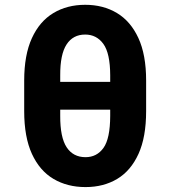

<svg xmlns="http://www.w3.org/2000/svg" viewBox="-20 -754 696 784"><path d="M576.7 -425.1V-300.1Q576.7 -194.2 545.5 -125.5Q514.2 -56.8 458.5 -23.4Q402.7 9.9 329.2 9.9Q255 9.9 198.5 -23.4Q142 -56.8 110.4 -125.5Q78.8 -194.2 78.8 -300.1V-425.1Q78.8 -529.8 110.3 -598.4Q141.7 -666.9 197.8 -700.6Q253.9 -734.4 327.8 -734.4Q401.3 -734.4 457.2 -701Q513.1 -667.6 544.9 -599.1Q576.7 -530.5 576.7 -425.1ZM430 -280.9V-306.1H225.9V-280.9Q225.5 -193.2 252.1 -152.7Q278.8 -112.2 329.2 -112.2Q375.4 -112.2 402.5 -150Q429.7 -187.9 430 -280.9ZM225.9 -419.7H430V-446.7Q429.7 -536.6 402 -574.8Q374.3 -612.9 327.8 -612.9Q278.1 -612.9 251.8 -572.4Q225.5 -532 225.9 -446.7Z"/></svg>

Font: Inter UI
Style: Bold
Weight: 700
Designer: Rasmus Andersson
Foundry: rsms
Version: 3.2;8d6f07862